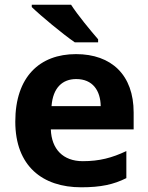

<svg xmlns="http://www.w3.org/2000/svg" viewBox="-20 -786 631 816"><path d="M282 -766H115V-756C153 -719 247 -641 298 -606H397V-619C365 -656 311 -721 282 -766ZM303 -556C149 -556 45 -460 45 -269C45 -80 161 10 325 10C409 10 463 -2 517 -29V-144C456 -115 402 -101 332 -101C248 -101 199 -152 196 -236H548V-308C548 -467 454 -556 303 -556ZM304 -450C374 -450 407 -401 408 -335H199C205 -414 246 -450 304 -450Z"/></svg>

Font: Noto Sans Gujarati
Style: Bold
Weight: 700
Designer: Jelle Bosma - Monotype Design Team, Universal Thirst
Foundry: Monotype Imaging Inc.
Version: Version 2.106